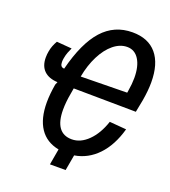

<svg xmlns="http://www.w3.org/2000/svg" viewBox="-147 -838 917 1036"><g transform="rotate(20 311.0 -320.0)"><path d="M519.5 -415 521.5 -427Q528.5 -469 528.5 -502.5Q528.5 -569.5 504 -608.2Q479.5 -647 436 -647Q395.5 -647 358.2 -616.8Q321 -586.5 293.8 -532.8Q266.5 -479 254 -411ZM69 -543.5 156 -536.5Q149 -521.5 143.2 -506.8Q137.5 -492 134 -472Q132 -461.5 132 -450.5Q132 -436 137.5 -428.5Q143 -421 155.5 -420.5Q195.5 -579 264 -655Q332.5 -731 436 -731Q527 -731 574.8 -674.2Q622.5 -617.5 622.5 -511Q622.5 -464.5 612.5 -406L598.5 -334L240.5 -338L235 -306Q225.5 -254 225.5 -211Q225.5 -144 250.2 -110Q275 -76 323.5 -76Q374 -76 417.2 -118.8Q460.5 -161.5 485 -235L581.5 -227Q554 -128.5 498.2 -70Q442.5 -11.5 366 1L350 91H260L276 -0.5Q203.5 -14.5 166.5 -69.8Q129.5 -125 129.5 -218Q129.5 -264.5 139.5 -323L146.5 -339.5Q95.5 -342 68.5 -368.5Q41.5 -395 41.5 -443.5Q41.5 -462 45 -480Q50.5 -512 69 -543.5Z"/></g></svg>

Font: JuliaMono SemiBold
Style: Italic
Weight: 600
Italic angle: -9°
Monospace: yes
Designer: cormullion
Foundry: corm
Version: Version 0.056; ttfautohint (v1.8.4)